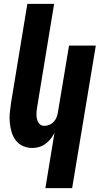

<svg xmlns="http://www.w3.org/2000/svg" viewBox="-20 -755 540 990"><path d="M214 215 261 -70Q253 -54 241 -39Q229 -24 214 -13Q199 -2 181.5 3Q164 8 147 8Q121 8 98.5 -2Q76 -12 61.5 -31Q47 -50 40 -73.5Q33 -97 30.5 -122Q28 -147 30.5 -173Q33 -199 37 -225L121 -735H259L172 -206Q170 -195 169 -185Q168 -175 168 -164.5Q168 -154 170 -144Q172 -134 176.5 -125.5Q181 -117 189 -111.5Q197 -106 208 -106Q221 -106 234.5 -111.5Q248 -117 257.5 -127.5Q267 -138 272 -151Q277 -164 279 -178L336 -520H474L352 215Z"/></svg>

Font: Iosevka Term Curly Hv Obl
Style: Regular
Weight: 900
Italic angle: -9°
Designer: Belleve Invis
Foundry: Belleve Invis
Version: Version 32.3.0